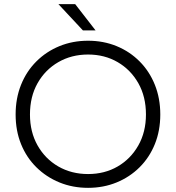

<svg xmlns="http://www.w3.org/2000/svg" viewBox="-20 -894 847 924"><path d="M403.8 10Q477.8 10 541.2 -16Q604.6 -42 651.8 -89Q699.1 -136 725.2 -200.5Q751.4 -265 751.4 -343Q751.4 -421 725.2 -486Q699.1 -551 651.8 -598.5Q604.6 -646 541.2 -672Q477.8 -698 403.8 -698Q329.7 -698 266.2 -672Q202.7 -646 155.1 -598.5Q107.4 -551 81.3 -486Q55.2 -421 55.2 -343Q55.2 -265 81.3 -200.5Q107.4 -136 155.1 -89Q202.7 -42 266.2 -16Q329.7 10 403.8 10ZM403.8 -56.4Q324.2 -56.4 260.8 -92.8Q197.5 -129.3 160.8 -194.1Q124.2 -258.9 124.2 -343Q124.2 -428.9 160.8 -493.7Q197.5 -558.5 260.8 -595Q324.2 -631.6 403.8 -631.6Q483.4 -631.6 546.2 -595Q609 -558.5 645.7 -493.7Q682.4 -428.9 682.4 -343Q682.4 -258.9 645.7 -194.1Q609 -129.3 546.2 -92.8Q483.4 -56.4 403.8 -56.4ZM439.9 -747.7 341.9 -874H261.2L379 -747.7Q379 -747.7 385 -747.7Q391 -747.7 400.4 -747.7Q409.8 -747.7 418.9 -747.7Q427.9 -747.7 433.9 -747.7Q439.9 -747.7 439.9 -747.7Z"/></svg>

Font: Roundo Variable
Style: Regular
Weight: 200
Designer: Shiva Nallaperumal
Foundry: Indian Type Foundry
Version: Version 2.000